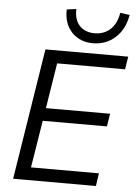

<svg xmlns="http://www.w3.org/2000/svg" viewBox="-61 -981 729 1028"><g transform="rotate(5 303.0 -467.5)"><path d="M49 0 161 -705H606L595 -636H230L191 -392H536L525 -323H180L139 -69H504L494 0ZM411 -760Q341 -760 297.5 -805.5Q254 -851 256 -928L307 -935Q305 -877 334.5 -845.5Q364 -814 415 -814Q466 -814 500 -845.5Q534 -877 543 -935L594 -928Q581 -850 531 -805Q481 -760 411 -760Z"/></g></svg>

Font: Nunito Sans
Style: Italic
Weight: 400
Italic angle: -9°
Designer: Vernon Adams
Foundry: Vernon Adams
Version: Version 3.006; ttfautohint (v1.8.3)